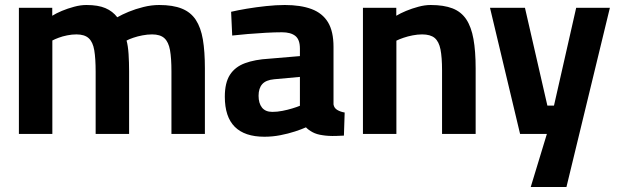

<svg xmlns="http://www.w3.org/2000/svg" viewBox="-20 -533 2462 764"><path d="M55.2 0V-501.9H187.9V-470.3Q203.2 -480 226 -489.6Q248.9 -499.2 274.7 -506.1Q300.4 -513.1 323.9 -513.1Q370.5 -513.1 399.4 -500.7Q428.4 -488.3 446.7 -464.3Q465.1 -475 492.2 -486.2Q519.3 -497.4 550.9 -505.2Q582.5 -513.1 613.4 -513.1Q668.2 -513.1 703.7 -498.7Q739.1 -484.4 759.2 -453.9Q779.2 -423.3 787.3 -375.7Q795.3 -328 795.3 -261.2V0H662.2V-249Q662.2 -301.1 656.5 -333.4Q650.7 -365.7 634.2 -380.9Q617.7 -396.1 585.3 -396.1Q566.6 -396.1 546.9 -392.3Q527.3 -388.6 510.7 -382.9Q494.1 -377.3 483.6 -371.6Q489.4 -351.3 491.6 -317.9Q493.7 -284.6 493.7 -249.3V0H360.6V-246.6Q360.6 -300.4 355.1 -333.1Q349.6 -365.7 333 -380.9Q316.5 -396.1 284.1 -396.1Q265.9 -396.1 247.3 -392.3Q228.7 -388.6 213.6 -382.9Q198.5 -377.3 188.3 -371.9V0Z M1032.3 11.1Q953.8 11.1 914.2 -28.4Q874.6 -68 874.6 -148.3Q874.6 -203.8 895 -235.4Q915.4 -267 954.9 -281.6Q994.3 -296.2 1050.7 -299.4L1173.4 -309.8V-339.8Q1173.4 -375.6 1155.1 -390.1Q1136.8 -404.6 1101.9 -404.6Q1074.3 -404.6 1037.7 -402.6Q1001.1 -400.6 965.7 -397.6Q930.4 -394.6 904 -391.6L899.6 -486.1Q925.6 -492.2 962.2 -498.4Q998.9 -504.5 1038.9 -508.8Q1079 -513.1 1113.4 -513.1Q1176.5 -513.1 1219.8 -496.9Q1263 -480.7 1285.1 -444.5Q1307.1 -408.2 1307.1 -346.3V-117.4Q1309.5 -103 1322.1 -95.5Q1334.8 -88 1351.5 -85.3L1348.5 6.6Q1333.4 7.3 1317.5 7.9Q1301.6 8.4 1287.7 7.6Q1273.7 6.8 1263.4 5Q1240.1 1.9 1223.7 -7Q1207.2 -15.9 1197.4 -26.3Q1180.7 -18.7 1153.8 -9.9Q1127 -1.1 1095.6 5Q1064.2 11.1 1032.3 11.1ZM1063.7 -87.8Q1083.4 -87.8 1104 -91.9Q1124.6 -95.9 1143.2 -101.6Q1161.7 -107.2 1173.4 -112.1V-227L1070.8 -217.6Q1038.3 -214.7 1023.6 -198.3Q1008.9 -181.8 1008.9 -151.9Q1008.9 -122.1 1022.5 -104.9Q1036.2 -87.8 1063.7 -87.8Z M1424.2 0V-501.9H1556.9V-470.3Q1572.8 -480 1595.8 -489.6Q1618.8 -499.2 1644.6 -506.1Q1670.3 -513.1 1693.5 -513.1Q1746.3 -513.1 1780.8 -499.6Q1815.3 -486.1 1835.4 -456Q1855.4 -425.9 1864 -377.7Q1872.7 -329.5 1872.7 -260.4V0H1739V-252.8Q1739 -304.9 1732.8 -336.2Q1726.6 -367.6 1709.7 -381.9Q1692.7 -396.1 1659.7 -396.1Q1641.5 -396.1 1622.1 -392.3Q1602.7 -388.6 1585.6 -382.7Q1568.5 -376.9 1557.3 -371.2V0Z M2091.9 211.1 2156.1 0H2049.5L1929.8 -501.9H2068.9L2158.1 -112.8H2184.4L2272.7 -501.9H2406.8L2234 211.1Z"/></svg>

Font: Cairo
Style: Regular
Weight: 400
Designer: Mohamed Gaber, Accademia di Belle Arti di Urbino
Foundry: Kief Type Foundry, Accademia di Belle Arti di Urbino
Version: Version 3.120